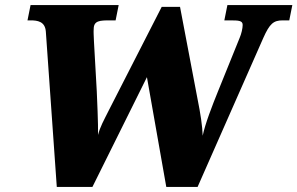

<svg xmlns="http://www.w3.org/2000/svg" viewBox="-20 -734 1168 754"><path d="M160 -610 203 0H343L557 -431L633 0H756L1014 -585C1039 -641 1054 -654 1090 -654H1116L1128 -714H873L861 -654H883C918 -654 933 -653 933 -636C933 -623 928 -601 921 -585L836 -375C814 -321 785 -246 776 -201C775 -238 767 -290 756 -344L687 -707H615L409 -304C387 -260 373 -236 365 -204C366 -246 361 -353 360 -376L349 -571C348 -596 347 -609 348 -620C348 -653 372 -654 412 -654H434L446 -714H100L88 -654H100C127 -654 157 -650 160 -610Z"/></svg>

Font: Noto Serif SemiCondensed Black
Style: Italic
Weight: 900
Width: 4
Italic angle: -12°
Designer: Monotype Design Team
Foundry: Monotype Imaging Inc.
Version: Version 2.014